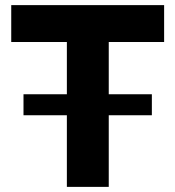

<svg xmlns="http://www.w3.org/2000/svg" viewBox="-20 -730 685 750"><path d="M621.1 -565.9H404.8V-361.8H573.2V-279.8H404.8V0H241.2V-279.8H71.8V-361.8H241.2V-565.9H23.9V-710H621.1Z"/></svg>

Font: Rawline ExtraBold
Style: Regular
Weight: 800
Designer: Matt McInerney, Pablo Impallari, Rodrigo Fuenzalida
Foundry: Matt McInerney, Pablo Impallari, Rodrigo Fuenzalida
Version: Version 4.020;PS 004.020;hotconv 1.0.88;makeotf.lib2.5.64775